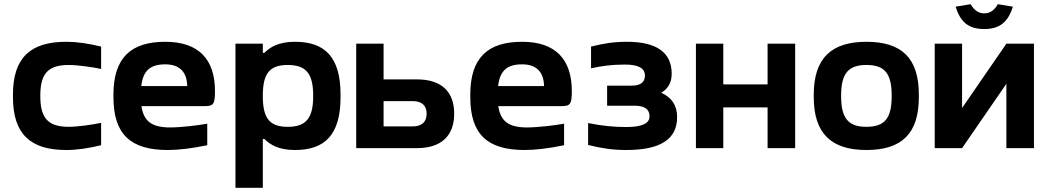

<svg xmlns="http://www.w3.org/2000/svg" viewBox="-20 -709 5019 919"><path d="M42 -256V-244C42 -68 125 9 297 9C348 9 403 1 464 -14V-121C422 -112 350 -102 310 -102C213 -102 173 -140 173 -248V-252C173 -360 213 -398 310 -398C350 -398 422 -388 464 -379V-486C403 -501 348 -509 297 -509C125 -509 42 -432 42 -256Z M1009 -273C1009 -422 934 -509 771 -509C605 -509 523 -431 523 -256V-244C523 -66 605 9 783 9C836 9 901 1 972 -14V-117C929 -109 845 -99 795 -99C708 -99 668 -127 657 -201H958C1001 -201 1009 -209 1009 -273ZM656 -297C665 -371 699 -401 771 -401C841 -401 875 -363 876 -297Z M1610 -244V-256C1610 -435 1536 -509 1392 -509C1312 -509 1273 -483 1245 -456H1238V-500H1107V190H1238V-44H1245C1273 -17 1312 9 1392 9C1536 9 1610 -65 1610 -244ZM1238 -248V-252C1238 -359 1272 -398 1357 -398C1443 -398 1479 -359 1479 -252V-248C1479 -141 1443 -102 1357 -102C1272 -102 1238 -141 1238 -248Z M1685 0H1976C2091 0 2154 -58 2154 -165C2154 -272 2091 -329 1976 -329H1816V-500H1685ZM1816 -104V-225H1955C1999 -225 2022 -204 2022 -165C2022 -125 1999 -104 1955 -104Z M2717 -273C2717 -422 2642 -509 2479 -509C2313 -509 2231 -431 2231 -256V-244C2231 -66 2313 9 2491 9C2544 9 2609 1 2680 -14V-117C2637 -109 2553 -99 2503 -99C2416 -99 2376 -127 2365 -201H2666C2709 -201 2717 -209 2717 -273ZM2364 -297C2373 -371 2407 -401 2479 -401C2549 -401 2583 -363 2584 -297Z M3004 -299H2886V-203H3018C3066 -203 3089 -186 3089 -152C3089 -118 3052 -101 2979 -101C2920 -101 2864 -106 2795 -120V-15C2861 1 2912 9 2978 9C3137 9 3221 -40 3221 -148C3221 -204 3196 -242 3145 -265C3178 -284 3195 -315 3195 -356C3195 -457 3124 -509 2981 -509C2917 -509 2869 -501 2809 -486V-382C2858 -393 2907 -400 2971 -400C3035 -400 3067 -383 3067 -347C3067 -316 3046 -299 3004 -299Z M3311 0H3442V-195H3654V0H3786V-500H3654V-305H3442V-500H3311Z M3875 -256V-244C3875 -70 3959 9 4127 9C4297 9 4378 -70 4378 -244V-256C4378 -430 4297 -509 4127 -509C3959 -509 3875 -430 3875 -256ZM4006 -248V-252C4006 -359 4042 -398 4127 -398C4213 -398 4248 -359 4248 -252V-248C4248 -141 4213 -102 4127 -102C4042 -102 4006 -141 4006 -248Z M4454 0H4585L4797 -308V0H4929V-500H4797L4585 -192V-500H4454ZM4554 -677 4626 -689C4641 -662 4663 -645 4691 -645C4722 -645 4741 -663 4756 -689L4828 -677C4805 -603 4765 -570 4691 -570C4616 -570 4577 -603 4554 -677Z"/></svg>

Font: LT Wave Alt Bold
Style: Regular
Weight: 700
Designer: Daniel Lyons
Version: Version 2.5 (Glyphs App)